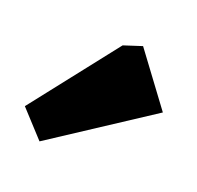

<svg xmlns="http://www.w3.org/2000/svg" viewBox="-56 -789 343 335"><g transform="rotate(20 115.5 -621.0)"><path d="M46 -512 1 -561 125 -719 159 -730 231 -633Z"/></g></svg>

Font: Kreon SemiBold
Style: Regular
Weight: 600
Designer: Julia Petretta
Foundry: Julia Petretta and Eli Heuer
Version: Version 2.002